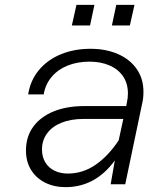

<svg xmlns="http://www.w3.org/2000/svg" viewBox="-20 -759 690 791"><path d="M453 -98Q373 12 250 12Q203 12 166 -6.5Q129 -25 108 -59Q87 -93 87 -139Q87 -196 117 -237Q147 -278 201 -300Q255 -322 327 -322H500L503 -338Q507 -355 507 -374Q507 -415 487 -444.5Q467 -474 431 -489.5Q395 -505 349 -505Q299 -505 259 -489Q219 -473 193 -442.5Q167 -412 160 -370H96Q105 -428 140.5 -470.5Q176 -513 231 -535.5Q286 -558 353 -558Q416 -558 465.5 -536.5Q515 -515 543 -475Q571 -435 571 -381Q571 -354 566 -334L496 0H436ZM260 -44Q321 -44 373.5 -80Q426 -116 469 -181L488 -269H324Q272 -269 233.5 -253.5Q195 -238 174 -209.5Q153 -181 153 -143Q153 -112 167 -89.5Q181 -67 205 -55.5Q229 -44 260 -44ZM459 -739H534L515 -654H441ZM295 -739H369L351 -654H276Z"/></svg>

Font: Azeret Mono Light
Style: Italic
Weight: 300
Italic angle: -12°
Designer: Martin Vácha
Foundry: Displaay
Version: Version 1.000; Glyphs 3.0.3, build 3074